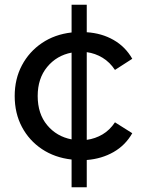

<svg xmlns="http://www.w3.org/2000/svg" viewBox="-20 -670 611 810"><path d="M282 120V3Q211 -5 157 -41Q103 -77 72.5 -134.5Q42 -192 42 -265Q42 -337 72.5 -394.5Q103 -452 157 -488.5Q211 -525 282 -533V-650H346V-534Q409 -530 459 -501.5Q509 -473 538 -422L465 -375Q443 -408 412.5 -426.5Q382 -445 346 -450V-80Q382 -85 412.5 -103Q443 -121 465 -154L538 -108Q509 -57 459 -28.5Q409 0 346 5V120ZM282 -82V-448Q219 -436 179 -387.5Q139 -339 139 -265Q139 -190 179 -142Q219 -94 282 -82Z"/></svg>

Font: Montserrat Medium
Style: Regular
Weight: 500
Designer: Julieta Ulanovsky
Foundry: Julieta Ulanovsky
Version: Version 9.000; ttfautohint (v1.8.4.7-5d5b)